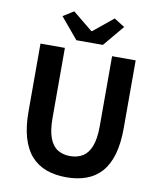

<svg xmlns="http://www.w3.org/2000/svg" viewBox="-102 -1045 953 1139"><g transform="rotate(10 374.0 -475.0)"><path d="M375.6 13.8Q307.5 13.8 254 -5.9Q200.6 -25.5 163.5 -67.2Q126.4 -109 107 -175Q87.7 -241 87.7 -332.8V-740.8H234.7V-319.8Q234.7 -243.4 251.9 -198.2Q269.1 -153 300.7 -133.5Q332.2 -114 375.6 -114Q419.5 -114 451.6 -133.5Q483.6 -153 501.3 -198.2Q519 -243.4 519 -319.8V-740.8H661.1V-332.8Q661.1 -241 642.2 -175Q623.2 -109 586.3 -67.2Q549.3 -25.5 496.2 -5.9Q443 13.8 375.6 13.8ZM293.9 -797.4 188 -923.9 251.8 -964 371.3 -866.5H376.3L495.6 -964L559.4 -923.9L453.5 -797.4Z"/></g></svg>

Font: Noto Sans KR Thin
Style: Regular
Weight: 100
Designer: Ryoko NISHIZUKA 西塚涼子 (kana, bopomofo & ideographs); Paul D. Hunt (Latin, Greek & Cyrillic); Sandoll Communications 산돌커뮤니
Foundry: Adobe
Version: Version 2.004-H2;hotconv 1.0.118;makeotfexe 2.5.65603